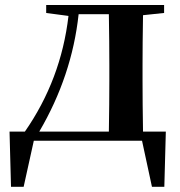

<svg xmlns="http://www.w3.org/2000/svg" viewBox="-20 -555 709 757"><path d="M134.8 -36.1H409.2Q411.1 -149.4 411.1 -235.4V-299.8Q411.1 -385.7 409.2 -499H290Q263.7 -255.9 134.8 -36.1ZM543.9 -36.1H633.8L627.9 181.6H579.1L540 0H113.3L73.2 181.6H23.4L17.6 -36.1H78.1Q220.7 -241.2 250 -492.2L162.1 -503.9V-535.2H627V-503.9L543.9 -495.1Q542 -381.8 542 -299.8V-235.4Q542 -149.4 543.9 -36.1Z"/></svg>

Font: GenRyuMin TW TTF Bold
Style: Regular
Weight: 700
Version: Version 1.300